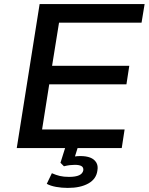

<svg xmlns="http://www.w3.org/2000/svg" viewBox="-20 -725 728 940"><path d="M62 0 174 -705H688L673 -614H269L235 -403H613L599 -312H221L186 -91H590L576 0ZM312 195Q282 195 254.5 190Q227 185 209 175L234 123Q254 132 273 136.5Q292 141 318 141Q350 141 367.5 133Q385 125 388 108Q389 94 378.5 88Q368 82 346 82Q335 82 322 83.5Q309 85 293 89L276 72L305 -20H366L342 57L314 47Q331 43 345.5 41Q360 39 373 39Q402 39 421.5 46.5Q441 54 451 70Q461 86 457 109Q452 151 413 173Q374 195 312 195Z"/></svg>

Font: Nunito Sans 10pt SemiExpanded SemiBold
Style: Italic
Weight: 600
Width: 6
Italic angle: -9°
Designer: Vernon Adams
Foundry: Vernon Adams
Version: Version 3.101;gftools[0.9.27]